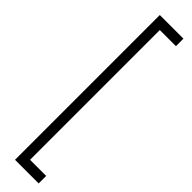

<svg xmlns="http://www.w3.org/2000/svg" viewBox="-246 -580 632 632"><g transform="rotate(45 70.0 -264.0)"><path d="M30 -601H140V-566H65V38H140V73H30Z"/></g></svg>

Font: Azad Pori Unicode
Style: Regular
Weight: 400
Designer: Abul Kalam Azad
Foundry: Lipighor Font Foundry
Version: Version 1.026;December 22, 2019;FontCreator 12.0.0.2547 64-b